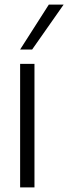

<svg xmlns="http://www.w3.org/2000/svg" viewBox="-20 -810 295 830"><path d="M67 0V-534H129V0ZM67 -596 191 -790H255L119 -596Z"/></svg>

Font: Georama ExtraCondensed Thin Light
Style: Regular
Weight: 300
Version: Version 1.001